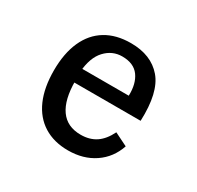

<svg xmlns="http://www.w3.org/2000/svg" viewBox="-104 -546 693 676"><g transform="rotate(30 242.0 -208.0)"><path d="M61.6 -208.1Q61.6 -277.4 83.6 -326.7Q105.7 -375.9 147.7 -401.4Q189.7 -426.9 249.2 -426.9Q331.6 -426.9 375.6 -375.6Q419.6 -324.3 414.8 -206.9H114.3L113.5 -262.6H334.4Q336.1 -311.8 314.6 -341.4Q293 -371 246 -371Q205.8 -371 177.3 -340.4Q148.7 -309.8 144.3 -249.2L146.7 -245.8Q145.2 -230.3 145.2 -214.2Q145.2 -137.5 173.1 -98.1Q200.9 -58.8 256.2 -58.8Q292.1 -58.8 317.7 -75.8Q343.2 -92.8 361 -129.1L414.3 -102.7Q396.1 -49 351.5 -18.9Q306.9 11.3 245 11.3Q187.5 11.3 146.1 -14.5Q104.7 -40.4 83.1 -89.6Q61.6 -138.8 61.6 -208.1Z"/></g></svg>

Font: Playfair Micro SmCond SmLight
Style: Regular
Weight: 360
Width: 4
Designer: Claus Eggers Sørensen
Foundry: Claus Eggers Sørensen
Version: Version 2.100;Glyphs 3.2 (3219)